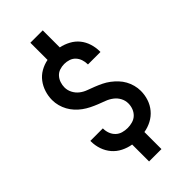

<svg xmlns="http://www.w3.org/2000/svg" viewBox="-287 -905 1075 1075"><g transform="rotate(-45 250.0 -368.0)"><path d="M201 102V-32Q170 -37 141 -51.5Q112 -66 91.5 -90Q71 -114 60.5 -144.5Q50 -175 50 -207Q50 -208 50 -209.5Q50 -211 50 -212H149Q149 -211 149 -210.5Q149 -210 149 -209Q149 -190 156 -171.5Q163 -153 177 -139.5Q191 -126 210 -120.5Q229 -115 249 -115Q268 -115 287.5 -120.5Q307 -126 321 -139.5Q335 -153 342 -171.5Q349 -190 349 -210Q349 -233 338 -253.5Q327 -274 308.5 -288Q290 -302 268.5 -310Q247 -318 225.5 -326.5Q204 -335 183 -345.5Q162 -356 143.5 -369.5Q125 -383 109.5 -400Q94 -417 83 -437Q72 -457 66 -479.5Q60 -502 60 -525Q60 -556 69.5 -586Q79 -616 97.5 -640.5Q116 -665 143 -680.5Q170 -696 201 -702V-838H299V-703Q329 -697 357 -682Q385 -667 404 -643.5Q423 -620 432.5 -590Q442 -560 442 -529Q442 -528 442 -527Q442 -526 442 -524H343Q343 -525 343 -525.5Q343 -526 343 -527Q343 -545 337 -563Q331 -581 318.5 -594.5Q306 -608 288 -614Q270 -620 251 -620Q232 -620 214 -614Q196 -608 183.5 -594Q171 -580 165 -562Q159 -544 159 -526Q159 -503 170 -482Q181 -461 199 -447Q217 -433 239 -425Q261 -417 282.5 -408.5Q304 -400 324.5 -390Q345 -380 363.5 -366Q382 -352 398 -335Q414 -318 425 -298Q436 -278 442 -255.5Q448 -233 448 -210Q448 -178 438 -147.5Q428 -117 407.5 -92.5Q387 -68 358.5 -53Q330 -38 299 -33V102Z"/></g></svg>

Font: iosevka_custom_sans_ss08 SmBd
Style: Regular
Weight: 600
Designer: Belleve Invis
Foundry: Belleve Invis
Version: Version 10.3.0; ttfautohint (v1.8.3)